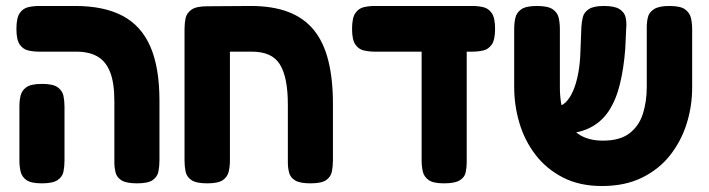

<svg xmlns="http://www.w3.org/2000/svg" viewBox="-20 -605 2374 643"><path d="M439 9Q403 9 387 -1Q371 -11 367 -27.5Q363 -44 363 -61V-266Q363 -327 349 -363Q335 -399 307 -415.5Q279 -432 235 -432H112Q92 -432 74.5 -436Q57 -440 46 -456Q35 -472 35 -508Q35 -545 46 -561Q57 -577 74.5 -581Q92 -585 111 -585H232Q328 -585 390.5 -552Q453 -519 483.5 -449Q514 -379 514 -268V-68Q514 -48 510.5 -30.5Q507 -13 491.5 -2Q476 9 439 9ZM120 9Q84 9 68.5 -2Q53 -13 49 -30.5Q45 -48 45 -67V-249Q45 -268 49 -285Q53 -302 68.5 -313Q84 -324 121 -324Q158 -324 173.5 -312.5Q189 -301 192.5 -284Q196 -267 196 -248V-66Q196 -47 192.5 -30Q189 -13 173 -2Q157 9 120 9Z M674 9Q637 9 621 -2Q605 -13 601.5 -30.5Q598 -48 598 -67V-508Q598 -527 601.5 -544Q605 -561 621 -572.5Q637 -584 674 -584L820 -585Q893 -585 945.5 -565Q998 -545 1031 -504.5Q1064 -464 1079.5 -402Q1095 -340 1095 -257V-68Q1095 -48 1091.5 -30.5Q1088 -13 1072.5 -2Q1057 9 1020 9Q984 9 968 -1Q952 -11 948 -27.5Q944 -44 944 -61V-255Q944 -300 937.5 -333.5Q931 -367 917.5 -389Q904 -411 880.5 -421.5Q857 -432 823 -432H750V-68Q750 -48 746 -30.5Q742 -13 726.5 -2Q711 9 674 9Z M1236 -432Q1216 -432 1198.5 -436Q1181 -440 1170 -456Q1159 -472 1159 -508Q1159 -545 1170 -561Q1181 -577 1198.5 -581Q1216 -585 1235 -585H1562Q1581 -585 1598.5 -581Q1616 -577 1627 -561Q1638 -545 1638 -508Q1638 -472 1627 -456Q1616 -440 1598.5 -436Q1581 -432 1561 -432ZM1467 9Q1431 9 1415.5 -2Q1400 -13 1396 -30.5Q1392 -48 1392 -68V-463L1543 -456V-61Q1543 -44 1539.5 -27.5Q1536 -11 1519.5 -1Q1503 9 1467 9Z M1996 18Q1921 18 1865.5 -10.5Q1810 -39 1773.5 -86.5Q1737 -134 1719.5 -193Q1702 -252 1702 -314V-508Q1702 -528 1706 -545.5Q1710 -563 1726 -574Q1742 -585 1778 -585Q1815 -585 1831 -574Q1847 -563 1851 -545.5Q1855 -528 1855 -507V-314Q1855 -257 1870.5 -217Q1886 -177 1918 -155.5Q1950 -134 1999 -134Q2056 -134 2088 -158.5Q2120 -183 2133 -224Q2146 -265 2146 -315V-514Q2146 -532 2150 -548Q2154 -564 2170.5 -574.5Q2187 -585 2222 -585Q2259 -585 2274.5 -573.5Q2290 -562 2294 -544.5Q2298 -527 2298 -507V-312Q2298 -249 2279.5 -190.5Q2261 -132 2224 -85Q2187 -38 2130 -10Q2073 18 1996 18ZM1806 -157 1800 -248H1841Q1859 -248 1873.5 -261.5Q1888 -275 1899 -300Q1910 -325 1916.5 -359.5Q1923 -394 1924 -437L1927 -514Q1928 -532 1932 -548Q1936 -564 1952 -574.5Q1968 -585 2003 -585Q2039 -585 2055.5 -574Q2072 -563 2075.5 -545.5Q2079 -528 2077 -508L2074 -442Q2069 -376 2056 -323Q2043 -270 2018.5 -233Q1994 -196 1954.5 -176.5Q1915 -157 1859 -157Z"/></svg>

Font: Fredoka SemiCondensed SemiBold
Style: Regular
Weight: 600
Width: 4
Designer: Ben Nathan
Foundry: Milena B. Brandão, Ben Nathan
Version: Version 2.001